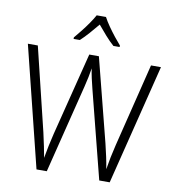

<svg xmlns="http://www.w3.org/2000/svg" viewBox="-99 -1034 1018 1121"><g transform="rotate(10 410.0 -473.5)"><path d="M805 -714 627 0H565L433 -519Q425 -550 418.5 -579.5Q412 -609 408 -637Q404 -612 398.5 -584Q393 -556 385 -525L254 0H193L16 -714H75L195 -220Q205 -176 212.5 -139.5Q220 -103 225 -74Q231 -109 239 -147.5Q247 -186 256 -222L380 -714H437L563 -220Q573 -179 580.5 -144Q588 -109 594 -72Q605 -143 624 -220L746 -714ZM438 -947Q450 -924 469.5 -896Q489 -868 510 -841.5Q531 -815 547 -797V-788H510Q485 -810 459 -839.5Q433 -869 410 -897Q387 -869 361 -839.5Q335 -810 311 -788H274V-797Q291 -817 312 -843.5Q333 -870 352 -897.5Q371 -925 383 -947Z"/></g></svg>

Font: Noto Sans Lao SemiCondensed Light
Style: Regular
Weight: 300
Width: 4
Designer: Monotype Design Team
Foundry: Monotype Imaging Inc.
Version: Version 2.003; ttfautohint (v1.8.4.7-5d5b)